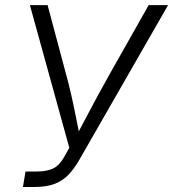

<svg xmlns="http://www.w3.org/2000/svg" viewBox="-20 -748 692 768"><path d="M71.8 0 82 -62H127.4Q167.5 -62 192.6 -74.2Q217.8 -86.4 236.3 -119.6L257.3 -156.7L99.6 -727.5H170.4L241.2 -462.4Q254.9 -413.1 264.9 -368.9Q274.9 -324.7 283.2 -282.5Q291.5 -240.2 300.3 -196.8L281.2 -196.3Q304.7 -240.2 326.9 -282.5Q349.1 -324.7 372.8 -368.7Q396.5 -412.6 424.8 -462.4L574.7 -727.5H652.3L297.4 -108.9Q277.8 -74.7 255.1 -50.3Q232.4 -25.9 199.5 -12.9Q166.5 0 116.7 0Z"/></svg>

Font: Inter 18pt Light
Style: Italic
Weight: 300
Italic angle: -9.3988°
Designer: Rasmus Andersson
Foundry: rsms
Version: Version 4.001;git-66647c0bb